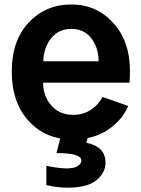

<svg xmlns="http://www.w3.org/2000/svg" viewBox="-20 -613 638 868"><path d="M33.2 -290Q33.2 -429.7 109.9 -511.2Q186.5 -592.8 302.7 -592.8Q416 -592.8 491.7 -509.8Q567.4 -426.8 567.4 -293Q567.4 -256.8 565.4 -239.3H174.8Q174.8 -179.7 211.4 -136.7Q248 -93.8 311.5 -93.8Q356.4 -93.8 391.1 -116.7Q425.8 -139.6 443.4 -174.8L559.6 -133.8Q532.2 -69.3 467.3 -25.9Q402.3 17.6 307.6 17.6Q186.5 17.6 109.9 -65.9Q33.2 -149.4 33.2 -290ZM175.8 -335.9H425.8Q425.8 -396.5 393.1 -439.5Q360.4 -482.4 302.7 -482.4Q244.1 -482.4 210.4 -439Q176.8 -395.5 175.8 -335.9ZM189.5 136.7Q248 148.4 282.2 148.4Q295.9 148.4 309.1 146Q322.3 143.6 335 134.8Q347.7 126 347.7 112.3Q347.7 79.1 235.4 79.1L259.8 -17.6H384.8L370.1 32.2Q457 49.8 457 122.1Q457 168 416 201.7Q375 235.4 286.1 235.4Q236.3 235.4 189.5 223.6Z"/></svg>

Font: Gothic A1 ExtraBold
Style: Regular
Weight: 800
Designer: HanYang I&C Co.,Ltd.
Foundry: HanYang I&C Co.,Ltd.
Version: Version 2.50